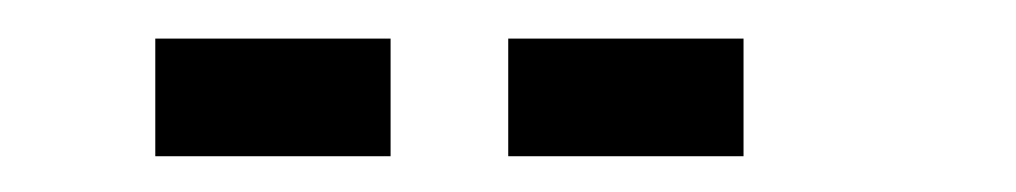

<svg xmlns="http://www.w3.org/2000/svg" viewBox="-20 -708 540 102"><path d="M62.5 -687.5H187.5V-625H62.5ZM250 -687.5H375V-625H250Z"/></svg>

Font: NeoDunggeunmo Code
Style: Regular
Weight: 400
Monospace: yes
Version: Version 1.600